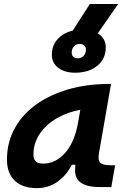

<svg xmlns="http://www.w3.org/2000/svg" viewBox="-20 -952 626 982"><path d="M168.9 10.3Q95.7 10.3 55.7 -27.8Q15.6 -65.9 15.6 -135.3Q15.6 -223.1 54.7 -294.7Q93.8 -366.2 164.3 -417Q234.9 -467.8 329.6 -495.1Q424.3 -522.5 535.6 -522.5H547.9L485.8 -166.5Q480 -132.3 492.7 -119.6Q505.4 -106.9 545.4 -106.9H568.8L549.3 4.9H496.1Q442.9 4.9 414.3 -6.6Q385.7 -18.1 375 -36.9Q364.3 -55.7 364 -77.9Q363.8 -100.1 366.7 -122.1L398.9 -109.4H342.3L373 -175.3Q347.7 -86.9 293.9 -38.3Q240.2 10.3 168.9 10.3ZM200.7 -115.2Q264.6 -115.2 313.2 -170.2Q361.8 -225.1 379.4 -325.7L404.3 -467.3L451.2 -397Q388.2 -394.5 333.5 -375.7Q278.8 -356.9 237.8 -325.4Q196.8 -293.9 173.8 -252.2Q150.9 -210.4 150.9 -162.1Q150.9 -138.2 163.1 -126.7Q175.3 -115.2 200.7 -115.2ZM363.8 -580.1Q310.5 -580.1 277.8 -605.2Q245.1 -630.4 245.1 -671.4Q245.1 -729.5 288.6 -765.1Q332 -800.8 402.8 -800.8Q456.1 -800.8 488.6 -775.6Q521 -750.5 521 -709.5Q521 -651.4 477.8 -615.7Q434.5 -580.1 363.8 -580.1ZM376.9 -653.8Q396 -653.8 407.7 -666.1Q419.4 -678.3 419.4 -698.2Q419.4 -710.9 411.3 -719Q403.3 -727.1 389.6 -727.1Q370.1 -727.1 358.4 -714.8Q346.7 -702.6 346.7 -682.6Q346.7 -669.9 355 -661.9Q363.2 -653.8 376.9 -653.8ZM320.3 -746.1 439.5 -931.6H584.5L455.6 -746.1Z"/></svg>

Font: Cascadia Mono NF
Style: Italic
Weight: 400
Italic angle: -10°
Monospace: yes
Designer: Aaron Bell
Foundry: Saja Typeworks
Version: Version 2404.023